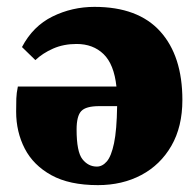

<svg xmlns="http://www.w3.org/2000/svg" viewBox="-20 -523 571 559"><path d="M262 -38Q278 -38 291 -53Q304 -68 312 -106Q320 -144 321 -214H269Q230 -214 216.5 -199.5Q203 -185 203 -146Q203 -81 220 -59.5Q237 -38 262 -38ZM265 16Q182 16 129.5 -13Q77 -42 52 -90.5Q27 -139 27 -198Q27 -220 27.5 -236Q28 -252 32 -271H319Q312 -336 281.5 -365.5Q251 -395 203 -395Q165 -395 134.5 -381.5Q104 -368 83 -348L44 -386Q76 -447 133 -475Q190 -503 255 -503Q382 -503 446.5 -431.5Q511 -360 511 -232Q511 -154 479 -98.5Q447 -43 391.5 -13.5Q336 16 265 16Z"/></svg>

Font: Source Serif 4 Black
Style: Regular
Weight: 900
Designer: Frank Grießhammer
Foundry: Adobe
Version: Version 4.005;hotconv 1.1.0;makeotfexe 2.6.0